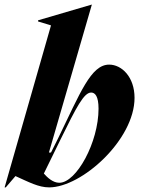

<svg xmlns="http://www.w3.org/2000/svg" viewBox="-38 -800 612 832"><path d="M-18 12H-13L29 -37C87 -11 129 12 175 12C316 12 545 -194 545 -376C545 -466 490 -520 435 -520C356 -520 310 -398 213 -199L183 -139H174L360 -780H359L127 -712V-707L183 -690ZM152 -48 223 -193C294 -338 326 -399 357 -399C374 -399 389 -383 389 -329C389 -183 293 -8 219 -8C191 -8 167 -31 152 -48Z"/></svg>

Font: Nyght Serif Bold Italic
Style: Regular
Weight: 700
Italic angle: -16°
Designer: Maksym Kobuzan
Version: Version 0.410;Glyphs 3.1.2 (3151)